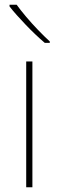

<svg xmlns="http://www.w3.org/2000/svg" viewBox="-20 -786 247 806"><path d="M116 0H90V-528H116ZM50 -766Q65 -745 89 -716.5Q113 -688 140 -660Q167 -632 189 -612V-606H168Q148 -623 127.5 -642.5Q107 -662 87.5 -682.5Q68 -703 50.5 -722.5Q33 -742 20 -759V-766Z"/></svg>

Font: Noto Sans Khmer Thin
Style: Regular
Weight: 250
Version: Version 2.003